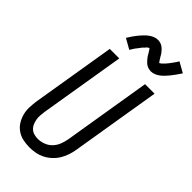

<svg xmlns="http://www.w3.org/2000/svg" viewBox="-297 -1046 1128 1128"><g transform="rotate(45 267.0 -482.5)"><path d="M204 8Q175 8 148.5 2Q122 -4 100.5 -19Q79 -34 65 -56Q51 -78 44 -104Q37 -130 38 -158Q39 -186 43 -214L129 -735H208L120 -203Q118 -186 116.5 -169.5Q115 -153 118 -137Q121 -121 127 -106.5Q133 -92 144.5 -81.5Q156 -71 171.5 -66.5Q187 -62 204 -62Q227 -62 251 -71Q275 -80 292.5 -98.5Q310 -117 319 -140.5Q328 -164 332 -187L422 -735H501L409 -176Q405 -152 397 -128Q389 -104 375.5 -82Q362 -60 342.5 -42Q323 -24 300 -12.5Q277 -1 252.5 3.5Q228 8 204 8ZM214 -812 150 -848Q161 -866 171.5 -881Q182 -896 192 -908Q202 -920 211.5 -930Q221 -940 233.5 -950Q246 -960 261 -966.5Q276 -973 291 -973Q296 -973 301 -972.5Q306 -972 311 -970.5Q316 -969 320 -967.5Q324 -966 328 -963.5Q332 -961 335.5 -958Q339 -955 342 -952.5Q345 -950 348.5 -946Q352 -942 355 -938.5Q358 -935 361 -931Q364 -927 366 -923.5Q368 -920 369.5 -917Q371 -914 374.5 -909Q378 -904 380.5 -899.5Q383 -895 385.5 -891.5Q388 -888 391 -884L395 -880V-879L391 -880L395 -883Q400 -885 402.5 -887.5Q405 -890 408.5 -893Q412 -896 413.5 -898Q415 -900 417.5 -902Q420 -904 421.5 -906Q423 -908 425 -910.5Q427 -913 429.5 -915.5Q432 -918 434 -921Q436 -924 438.5 -927Q441 -930 443.5 -933.5Q446 -937 448.5 -940.5Q451 -944 454 -948Q457 -952 459.5 -956Q462 -960 465 -964.5Q468 -969 470 -973L534 -937Q522 -919 511.5 -904Q501 -889 491 -877Q481 -865 472 -855Q463 -845 450.5 -835Q438 -825 423 -818.5Q408 -812 393 -812Q388 -812 383 -813Q378 -814 373 -815Q368 -816 364 -818Q360 -820 356 -822Q352 -824 348.5 -827Q345 -830 342 -833Q339 -836 335.5 -839.5Q332 -843 329 -846.5Q326 -850 323 -854Q320 -858 317.5 -861.5Q315 -865 313.5 -868Q312 -871 309 -876Q306 -881 303 -885.5Q300 -890 298 -893.5Q296 -897 292.5 -901Q289 -905 289 -906L293 -905L289 -903Q284 -901 281 -898.5Q278 -896 274.5 -892.5Q271 -889 270 -887Q269 -885 266.5 -883Q264 -881 262 -879Q260 -877 258 -874.5Q256 -872 254 -869.5Q252 -867 250 -864Q248 -861 245.5 -858Q243 -855 240.5 -851.5Q238 -848 235 -844.5Q232 -841 229.5 -837Q227 -833 224.5 -829Q222 -825 219 -820.5Q216 -816 214 -812Z"/></g></svg>

Font: Iosevka Term Oblique
Style: Regular
Weight: 400
Italic angle: -9°
Monospace: yes
Designer: Belleve Invis
Foundry: Belleve Invis
Version: Version 31.4.0